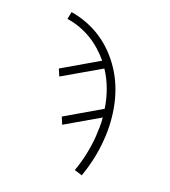

<svg xmlns="http://www.w3.org/2000/svg" viewBox="-111 -617 823 930"><g transform="rotate(15 300.0 -152.5)"><path d="M385 223 346 207Q366 164 380 118.5Q394 73 402 26Q402 25 402 25Q402 25 402 25Q406 0 408.5 -24.5Q411 -49 411 -74L230 11L218 -27L409 -117Q406 -167 393 -215Q380 -263 357 -305L156 -211L144 -248L337 -339Q318 -366 295 -390.5Q272 -415 245 -434.5Q218 -454 187 -468.5Q156 -483 122 -491L133 -528Q176 -517 215.5 -497.5Q255 -478 288.5 -451Q322 -424 349 -390.5Q376 -357 396.5 -319Q417 -281 430 -238.5Q443 -196 448.5 -152Q454 -108 453 -61Q452 -14 444 31Q436 81 421 129Q406 177 385 223Z"/></g></svg>

Font: Iosevka Etoile XLtObl
Style: Regular
Weight: 200
Italic angle: -9°
Designer: Belleve Invis
Foundry: Belleve Invis
Version: Version 15.5.2; ttfautohint (v1.8.4)